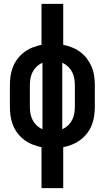

<svg xmlns="http://www.w3.org/2000/svg" viewBox="-20 -755 540 990"><path d="M194 215V4Q170 -1 147.5 -10Q125 -19 105.5 -33.5Q86 -48 71 -67.5Q56 -87 47 -109.5Q38 -132 34.5 -156.5Q31 -181 31 -205V-315Q31 -339 34.5 -363.5Q38 -388 47 -410.5Q56 -433 71 -452.5Q86 -472 105.5 -486.5Q125 -501 147.5 -510Q170 -519 194 -524V-735H306V-524Q330 -519 352.5 -510Q375 -501 394.5 -486.5Q414 -472 428.5 -452.5Q443 -433 452.5 -410.5Q462 -388 465.5 -363.5Q469 -339 469 -315V-205Q469 -181 465.5 -156.5Q462 -132 453 -109.5Q444 -87 429 -67.5Q414 -48 394.5 -33.5Q375 -19 352.5 -10Q330 -1 306 4V215ZM199 -89V-431Q182 -424 169 -411.5Q156 -399 148 -383.5Q140 -368 137 -350.5Q134 -333 134 -315V-205Q134 -187 137 -169.5Q140 -152 148 -136.5Q156 -121 169 -108.5Q182 -96 199 -89ZM301 -89Q318 -96 331 -108.5Q344 -121 352 -136.5Q360 -152 363 -169.5Q366 -187 366 -205V-315Q366 -333 363 -350.5Q360 -368 352 -383.5Q344 -399 331 -411.5Q318 -424 301 -431Z"/></svg>

Font: Iosevka Term
Style: Bold
Weight: 700
Monospace: yes
Designer: Belleve Invis
Foundry: Belleve Invis
Version: Version 30.0.1